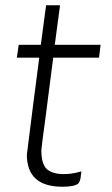

<svg xmlns="http://www.w3.org/2000/svg" viewBox="-20 -700 427 729"><path d="M217 9Q82 9 82 -113Q110 -337 129 -481H44L51 -530H135L155 -680H208L188 -530H362L356 -481H182L153 -255Q139 -153 137 -130Q137 -76 158.5 -57.5Q180 -39 222 -39Q253 -39 284 -48L289 -49L287 -34Q286 -15 278.5 -5Q271 5 241 8Z"/></svg>

Font: Tanohe Sans Light
Style: Italic
Weight: 300
Designer: Village Type and Design LLC & Cristiano Sobral
Foundry: Cooper Hewitt Smithsonian Design Museum
Version: Version 1.00;September 29, 2021;FontCreator 13.0.0.2655 64-b